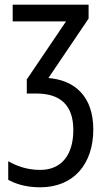

<svg xmlns="http://www.w3.org/2000/svg" viewBox="-20 -557 449 817"><path d="M357 -537H34V-466H261L94 -219V-159H135C236 -159 292 -110 292 -4C292 103 241 166 151 166C91 166 47 147 15 129V208C44 224 87 240 151 240C296 240 377 138 377 -6C377 -147 298 -216 186 -225L357 -478Z"/></svg>

Font: Noto Sans Condensed
Style: Regular
Weight: 400
Width: 3
Designer: Monotype Design Team
Foundry: Monotype Imaging Inc.
Version: Version 2.013